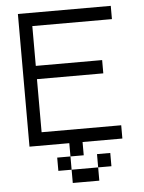

<svg xmlns="http://www.w3.org/2000/svg" viewBox="-56 -670 674 901"><g transform="rotate(-5 281.0 -219.0)"><path d="M62.5 -625V0H250V62.5H312.5V0H500V-62.5H125V-312.5H437.5V-375H125V-562.5H500V-625ZM187.5 125H250V62.5H187.5ZM250 187.5H375V125H250ZM375 125H437.5V62.5H375Z"/></g></svg>

Font: ChillMoonMono
Style: Regular
Weight: 400
Designer: Warren2060
Foundry: ChillType
Version: Version 1.000;Glyphs 3.1.1 (3135)